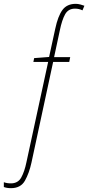

<svg xmlns="http://www.w3.org/2000/svg" viewBox="-64 -742 460 1001"><path d="M-7 239Q44 239 66 200Q88 161 100 106L213 -419H297L302 -444H218L248 -584Q259 -638 275.5 -667.5Q292 -697 327 -697Q348 -697 366 -688L376 -712Q369 -715 355.5 -718.5Q342 -722 331 -722Q285 -722 261.5 -690Q238 -658 224 -592L192 -445L114 -439L110 -419H187L74 103Q64 152 47 183Q30 214 -7 214Q-28 214 -44 208V233Q-28 239 -7 239Z"/></svg>

Font: Noto Sans Display Condensed Thin
Style: Italic
Weight: 250
Width: 3
Italic angle: -12°
Designer: Monotype Design Team
Foundry: Monotype Imaging Inc.
Version: Version 1.900